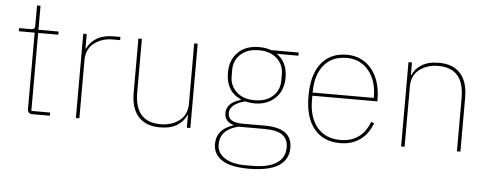

<svg xmlns="http://www.w3.org/2000/svg" viewBox="-54 -793 2926 1148"><g transform="rotate(5 1409.0 -219.0)"><path d="M259 0H154Q125 0 125 -29V-487H30V-506H102Q115 -506 120 -511.5Q125 -517 125 -531V-650H146V-506H267V-487H146V-19H259Z M436 0H415V-506H436V-419H439Q482 -506 597 -506H638V-487H594Q528 -487 482 -451Q436 -415 436 -349Z M1081 0V-76H1078Q1063 -38 1023.5 -13Q984 12 920 12Q835 12 790.5 -37.5Q746 -87 746 -181V-506H767V-185Q767 -7 922 -7Q989 -7 1035 -42.5Q1081 -78 1081 -144V-506H1102V0Z M1708 65Q1708 212 1469 212Q1361 212 1309 177.5Q1257 143 1257 82Q1257 -6 1356 -38V-41Q1303 -57 1303 -108Q1303 -169 1388 -194V-197Q1297 -237 1297 -349Q1297 -426 1343.5 -472Q1390 -518 1470 -518Q1511 -518 1542 -506H1708V-487H1578Q1643 -443 1643 -349Q1643 -273 1595.5 -226.5Q1548 -180 1470 -180Q1449 -180 1414 -187Q1323 -163 1323 -109Q1323 -53 1410 -53H1545Q1708 -53 1708 65ZM1470 -199Q1539 -199 1579 -236Q1619 -273 1619 -330V-368Q1619 -425 1579 -462Q1539 -499 1470 -499Q1401 -499 1361 -462Q1321 -425 1321 -368V-330Q1321 -273 1361.5 -236Q1402 -199 1470 -199ZM1686 65Q1686 17 1653 -8Q1620 -33 1542 -33H1387Q1279 -6 1279 83Q1279 133 1324 163Q1369 193 1445 193H1494Q1583 193 1634.5 161Q1686 129 1686 65Z M2001 12Q1901 12 1845 -56Q1789 -124 1789 -253Q1789 -381 1843.5 -449.5Q1898 -518 1997 -518Q2089 -518 2145.5 -449.5Q2202 -381 2202 -266V-256H1812V-229Q1812 -126 1862 -66.5Q1912 -7 2001 -7Q2129 -7 2176 -131L2194 -124Q2171 -60 2121.5 -24Q2072 12 2001 12ZM1997 -499Q1909 -499 1860.5 -439.5Q1812 -380 1812 -277V-275H2179V-279Q2179 -379 2129 -439Q2079 -499 1997 -499Z M2388 0H2367V-506H2388V-430H2391Q2406 -468 2445.5 -493Q2485 -518 2549 -518Q2634 -518 2678.5 -468.5Q2723 -419 2723 -325V0H2702V-321Q2702 -499 2547 -499Q2480 -499 2434 -463.5Q2388 -428 2388 -362Z"/></g></svg>

Font: IBM Plex Sans Thin
Style: Regular
Weight: 100
Designer: Mike Abbink, Paul van der Laan, Pieter van Rosmalen
Foundry: Bold Monday
Version: Version 3.0